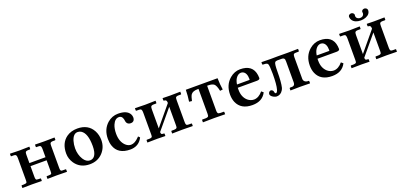

<svg xmlns="http://www.w3.org/2000/svg" viewBox="12 -1451 4806 2296"><g transform="rotate(-20 2415.5 -303.0)"><path d="M104 -355Q104 -392.1 88.4 -398.4Q79.1 -401.9 63 -401.9H37.1Q32.7 -403.8 32.2 -407.2V-434.1L33.2 -436L153.8 -433.1L278.8 -436L279.8 -434.1V-408.2Q279.8 -402.3 273.9 -401.9H253.9Q222.7 -401.9 216.8 -387.2Q213.4 -376.5 212.9 -355V-251H418V-354Q418 -391.6 403.8 -398.4Q394.5 -402.3 377 -401.9H356Q351.6 -403.8 351.1 -407.2V-434.1L353 -436L467.8 -434.1L598.1 -436L600.1 -434.1V-407.2Q598.1 -402.8 594.2 -401.9H567.9Q537.1 -401.9 531.2 -385.7Q527.8 -375 527.8 -354V-74.2Q527.8 -41 539.6 -35.6Q547.4 -32.7 567.9 -33.2H594.2Q599.1 -31.7 600.1 -26.9V-1L599.1 1L467.8 -1L354 1L351.1 -1V-26.9Q352.5 -31.7 356 -33.2H377Q408.7 -33.2 414.1 -42Q418 -50.3 418 -74.2V-211.9H212.9V-75.2Q212.9 -41.5 225.6 -36.1Q233.4 -33.7 253.9 -33.2H273.9Q279.8 -33.2 279.8 -26.9V-1L278.8 1L153.8 -1L33.2 1L32.2 -1V-27.8Q33.7 -31.7 37.1 -33.2H63Q95.2 -34.2 100.6 -44.9Q104 -53.7 104 -75.2Z M880.9 -402.8Q824.7 -402.8 799.8 -321.3Q787.1 -278.8 786.6 -229Q786.6 -148.4 824.7 -86.9Q858.4 -33.7 905.8 -33.2Q969.2 -33.2 987.8 -114.7Q994.6 -145 994.6 -184.1Q994.6 -347.2 924.3 -390.6Q904.8 -402.8 880.9 -402.8ZM665 -207Q665 -338.4 752 -402.3Q809.1 -443.4 890.6 -443.8Q1029.3 -443.8 1087.4 -335Q1115.7 -280.8 1115.7 -215.8Q1115.7 -124 1054.7 -58.1Q990.7 9.8 889.6 9.8Q769 9.8 705.1 -81.1Q665.5 -139.2 665 -207Z M1562 -86.9Q1519.5 -0.5 1425.3 8.8Q1415 9.8 1405.3 9.8Q1247.1 9.8 1206.1 -114.7Q1193.4 -153.8 1193.4 -201.2Q1193.4 -320.8 1272.9 -391.6Q1332.5 -443.4 1409.2 -443.8Q1522 -443.8 1556.6 -381.3Q1566.9 -361.8 1567.4 -339.8Q1567.4 -297.9 1534.7 -286.6Q1525.9 -284.2 1517.1 -284.2Q1475.6 -284.2 1462.9 -318.8Q1460.9 -325.2 1460.4 -331.1Q1454.6 -394 1414.6 -401.4Q1410.2 -402.3 1405.3 -401.9Q1355 -401.9 1326.7 -336.4Q1307.1 -290 1307.1 -226.1Q1307.1 -124.5 1363.3 -70.8Q1395 -41.5 1431.2 -41Q1481 -41 1534.2 -97.2Q1538.6 -102.1 1542.5 -106Z M1752 -433.1 1883.8 -436 1885.7 -434.1V-408.2Q1885.7 -402.3 1879.9 -401.9H1849.6Q1817.4 -401.9 1812 -383.8Q1809.1 -373 1808.6 -350.1V-111.8L2014.6 -359.9Q2014.6 -391.6 2000.5 -398.4Q1992.2 -401.9 1981 -401.9Q1975.6 -403.8 1974.6 -407.2V-434.1L1977.1 -436Q1978 -436 2067.9 -434.1L2199.7 -436L2200.7 -434.1V-408.2Q2200.7 -402.3 2194.8 -401.9H2165Q2133.8 -401.9 2127.9 -385.7Q2125 -375.5 2125 -350.1V-77.1Q2125 -43.5 2137.2 -37.1Q2146 -33.2 2165 -33.2H2194.8Q2200.7 -33.2 2200.7 -26.9V-1L2199.7 1Q2198.7 1 2067.9 -1L1938 1V-1V-27.8Q1939.9 -32.2 1943.8 -33.2H1973.6Q2006.3 -34.2 2011.7 -48.3Q2014.6 -57.6 2014.6 -77.1V-312L1808.6 -64.9Q1808.6 -40.5 1820.3 -36.1Q1829.1 -33.2 1845.7 -33.2Q1851.6 -33.2 1852.1 -26.9V-1L1850.6 1Q1849.6 1 1752 -1L1624 1L1623 -1V-27.8Q1624.5 -31.7 1627.9 -33.2H1658.7Q1690.4 -34.2 1695.8 -46.4Q1698.7 -55.2 1698.7 -75.2V-349.1Q1698.7 -390.1 1685.5 -397.5Q1676.3 -401.9 1658.7 -401.9H1628.9Q1623.5 -403.8 1623 -407.2V-434.1L1626 -436Z M2538.6 -393.1H2526.4V-74.2Q2526.4 -43 2542 -36.6Q2551.3 -33.7 2566.4 -33.2H2607.4Q2611.3 -31.7 2612.3 -26.9V1L2472.7 -1L2329.6 1V-26.9Q2329.6 -32.7 2335.4 -33.2H2376.5Q2409.2 -34.2 2414.1 -50.3Q2416.5 -58.6 2416.5 -74.2V-393.1H2406.2Q2340.3 -393.1 2318.4 -358.9Q2304.7 -336.9 2293.5 -283.2L2258.3 -287.1Q2269 -357.9 2270.5 -435.1H2674.3Q2675.8 -356.4 2686.5 -287.1L2651.4 -283.2Q2636.2 -354.5 2613.3 -374Q2589.4 -393.1 2538.6 -393.1Z M2867.2 -285.2H3027.3Q3029.3 -288.6 3029.3 -295.9Q3029.3 -377 2981.4 -397.5Q2971.2 -401.4 2961.4 -401.9Q2920.4 -401.9 2892.6 -359.4Q2873.5 -329.6 2867.2 -285.2ZM3110.4 -108.9 3135.3 -87.9Q3085.9 9.8 2959.5 9.8Q2813.5 9.8 2765.6 -101.6Q2747.6 -145 2747.6 -198.2Q2747.6 -322.3 2832 -394Q2891.1 -443.8 2962.4 -443.8Q3123 -443.8 3142.1 -302.7Q3144.5 -284.7 3144.5 -266.1Q3142.6 -245.6 3105.5 -245.1H2862.3V-219.2Q2862.3 -126 2919.9 -75.7Q2955.1 -46.4 2998.5 -45.9Q3059.1 -46.9 3110.4 -108.9Z M3269.5 -27.8Q3257.3 -29.3 3253.4 -50.8Q3252 -69.3 3231.9 -78.6Q3225.6 -81.1 3220.2 -81.1Q3192.9 -74.7 3189.5 -44.9Q3189.5 -21 3225.1 -0.5Q3246.6 11.2 3265.1 12.2Q3316.9 12.2 3345.7 -35.6Q3354 -49.3 3358.4 -64Q3374.5 -128.9 3374.5 -266.1Q3374.5 -360.4 3387.7 -378.9Q3397.5 -390.6 3416.5 -391.1H3472.2Q3505.9 -391.1 3511.2 -368.2Q3513.2 -358.4 3513.2 -341.8V-77.1Q3513.2 -39.6 3484.9 -34.2Q3478 -33.2 3470.2 -33.2H3451.2Q3443.8 -31.2 3443.4 -23.9V-1L3445.3 1Q3446.3 1 3566.4 -1L3691.4 1L3693.4 -1V-23.9Q3691.9 -31.7 3685.5 -33.2H3666.5Q3627 -42.5 3623.5 -77.1V-355Q3623.5 -391.1 3635.3 -397.5Q3644.5 -401.9 3663.1 -401.9H3692.4Q3698.7 -403.8 3699.2 -409.2V-434.1L3697.3 -436Q3696.3 -436 3568.4 -434.1L3442.4 -435.1Q3441.4 -435.1 3347.2 -434.1L3235.4 -436L3232.4 -434.1V-411.1Q3232.4 -402.8 3241.7 -402.3Q3245.6 -402.3 3253.4 -401.9Q3291.5 -401.9 3301.3 -385.7Q3312.5 -364.7 3312.5 -258.8Q3312.5 -120.6 3295.4 -63Q3285.2 -28.8 3269.5 -27.8Z M3881.8 -285.2H4042Q4043.9 -288.6 4043.9 -295.9Q4043.9 -377 3996.1 -397.5Q3985.8 -401.4 3976.1 -401.9Q3935.1 -401.9 3907.2 -359.4Q3888.2 -329.6 3881.8 -285.2ZM4125 -108.9 4149.9 -87.9Q4100.6 9.8 3974.1 9.8Q3828.1 9.8 3780.3 -101.6Q3762.2 -145 3762.2 -198.2Q3762.2 -322.3 3846.7 -394Q3905.8 -443.8 3977.1 -443.8Q4137.7 -443.8 4156.7 -302.7Q4159.2 -284.7 4159.2 -266.1Q4157.2 -245.6 4120.1 -245.1H3877V-219.2Q3877 -126 3934.6 -75.7Q3969.7 -46.4 4013.2 -45.9Q4073.7 -46.9 4125 -108.9Z M4645 -585.9Q4645 -533.2 4585 -509.3Q4556.2 -498 4522.9 -498Q4449.7 -498 4417.5 -541.5Q4403.3 -561.5 4402.8 -585Q4402.8 -608.9 4428.7 -616.2Q4435.5 -617.7 4441.9 -618.2Q4471.7 -612.8 4476.1 -587.9Q4476.1 -586.9 4475.6 -585Q4475.1 -581.5 4475.1 -580.1Q4474.1 -576.2 4474.1 -571.8Q4474.1 -543.9 4502.9 -532.7Q4512.7 -528.8 4523.9 -528.8Q4558.1 -528.8 4570.3 -555.7Q4573.7 -563.5 4573.7 -570.8Q4573.2 -577.1 4572.8 -580.1Q4571.8 -583 4571.8 -586.9Q4571.8 -607.9 4594.7 -615.7Q4601.1 -617.7 4606.9 -618.2Q4641.6 -613.8 4645 -585.9ZM4350.1 -433.1 4481.9 -436 4483.9 -434.1V-408.2Q4483.9 -402.3 4478 -401.9H4447.8Q4415.5 -401.9 4410.2 -383.8Q4407.2 -373 4406.7 -350.1V-111.8L4612.8 -359.9Q4612.8 -391.6 4598.6 -398.4Q4590.3 -401.9 4579.1 -401.9Q4573.7 -403.8 4572.8 -407.2V-434.1L4575.2 -436Q4576.2 -436 4666 -434.1L4797.9 -436L4798.8 -434.1V-408.2Q4798.8 -402.3 4793 -401.9H4763.2Q4731.9 -401.9 4726.1 -385.7Q4723.1 -375.5 4723.1 -350.1V-77.1Q4723.1 -43.5 4735.4 -37.1Q4744.1 -33.2 4763.2 -33.2H4793Q4798.8 -33.2 4798.8 -26.9V-1L4797.9 1Q4796.9 1 4666 -1L4536.1 1V-1V-27.8Q4538.1 -32.2 4542 -33.2H4571.8Q4604.5 -34.2 4609.9 -48.3Q4612.8 -57.6 4612.8 -77.1V-312L4406.7 -64.9Q4406.7 -40.5 4418.5 -36.1Q4427.2 -33.2 4443.8 -33.2Q4449.7 -33.2 4450.2 -26.9V-1L4448.7 1Q4447.8 1 4350.1 -1L4222.2 1L4221.2 -1V-27.8Q4222.7 -31.7 4226.1 -33.2H4256.8Q4288.6 -34.2 4293.9 -46.4Q4296.9 -55.2 4296.9 -75.2V-349.1Q4296.9 -390.1 4283.7 -397.5Q4274.4 -401.9 4256.8 -401.9H4227.1Q4221.7 -403.8 4221.2 -407.2V-434.1L4224.1 -436Z"/></g></svg>

Font: Linux Libertine O
Style: Semibold
Weight: 700
Designer: Philipp H. Poll
Foundry: Philipp H. Poll
Version: Version 5.0.0